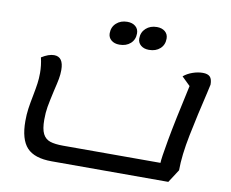

<svg xmlns="http://www.w3.org/2000/svg" viewBox="-80 -814 1129 940"><g transform="rotate(10 484.5 -343.5)"><path d="M934 -480 925 -439Q897 -322 876 -218Q855 -114 855 -40L813 25H233Q147 25 109.5 -15.5Q72 -56 72 -147Q72 -180 76 -208.5Q80 -237 88 -277Q95 -313 98.5 -338Q102 -363 102 -391Q102 -429 93 -467Q128 -489 155 -489Q202 -489 202 -423Q202 -401 198 -379Q194 -357 184 -316Q172 -263 167 -234Q162 -205 162 -170Q162 -123 174 -99.5Q186 -76 210 -68Q234 -60 275 -60H759Q759 -80 776 -175Q793 -270 834 -455L792 -496Q811 -512 837 -521Q863 -530 887 -530Q912 -530 923 -518.5Q934 -507 934 -480ZM404 -642Q404 -673 425.5 -692.5Q447 -712 480 -712Q505 -712 520.5 -699Q536 -686 536 -664Q536 -633 515 -614Q494 -595 460 -595Q435 -595 419.5 -608Q404 -621 404 -642ZM551 -642Q551 -673 572.5 -692.5Q594 -712 627 -712Q652 -712 667.5 -699Q683 -686 683 -664Q683 -633 662 -614Q641 -595 607 -595Q582 -595 566.5 -608Q551 -621 551 -642Z"/></g></svg>

Font: Lemonada Light
Style: Regular
Weight: 300
Designer: Mohamed Gaber (Arabic) Eduardo Tunni (Latin)
Foundry: Kief Type Foundry
Version: Version 3.006